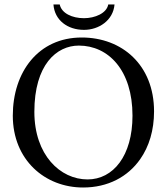

<svg xmlns="http://www.w3.org/2000/svg" viewBox="-20 -825 742 855"><path d="M490 -805H462C455 -766 403 -744 354 -744C301 -744 254 -766 246 -805H218C223 -735 281 -692 354 -692C420 -692 484 -734 490 -805ZM331 -622C463 -622 570 -512 570 -310C570 -131 484 -26 370 -26C248 -26 133 -135 133 -327C133 -537 232 -622 331 -622ZM666 -329C666 -536 523 -658 344 -658C150.3 -658 37 -503.9 37 -310C37 -113 180 10 350 10C460.8 10 549.3 -37.7 604.2 -116C644 -172.7 666 -245 666 -329Z"/></svg>

Font: Libertinus Serif
Style: Regular
Weight: 400
Designer: Philipp H. Poll
Foundry: Khaled Hosny
Version: Version 6.2